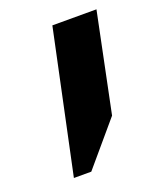

<svg xmlns="http://www.w3.org/2000/svg" viewBox="-89 -687 435 531"><g transform="rotate(-20 128.5 -421.5)"><path d="M38.6 -212.9 127 -629.9H256.8L196.8 -338.9L89.8 -212.9Z"/></g></svg>

Font: Open Sans Condensed
Style: Italic
Weight: 400
Width: 3
Italic angle: -12°
Designer: Monotype Design Team
Foundry: Monotype Imaging Inc.
Version: Version 3.000